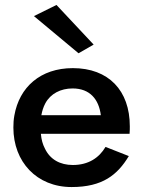

<svg xmlns="http://www.w3.org/2000/svg" viewBox="-20 -745 579 775"><path d="M117 -680 297 -530 358 -565 208 -725ZM406 -152C380 -108 337 -79 274 -79C223 -79 182 -101 161 -146C152 -163 147 -182 145 -205H503C504 -217 504 -227 504 -235C504 -380 418 -470 274 -470C143 -470 58 -393 38 -279C35 -263 34 -247 34 -230C34 -92 128 10 269 10C394 10 454 -39 500 -115ZM147 -280C150 -297 155 -313 163 -328C184 -367 225 -388 273 -388C343 -388 379 -344 387 -280Z"/></svg>

Font: Jost Medium
Style: Regular
Weight: 500
Version: Version 3.710